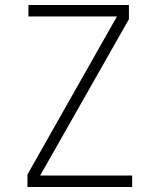

<svg xmlns="http://www.w3.org/2000/svg" viewBox="-20 -750 640 770"><path d="M90 0V-50L449 -684H94V-730H497V-673L141 -46H510V0Z"/></svg>

Font: NKDuy Mono Thin
Style: Regular
Weight: 100
Monospace: yes
Designer: NKDuy
Foundry: NKDuy
Version: Version 2.251; ttfautohint (v1.8.4.7-5d5b)